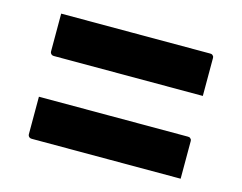

<svg xmlns="http://www.w3.org/2000/svg" viewBox="-64 -589 729 578"><g transform="rotate(15 300.0 -299.5)"><path d="M62 -493H526Q531 -493 533 -491.5Q535 -490 536.5 -488Q538 -486 538 -482Q538 -451 538 -423Q538 -395 538 -364H74Q70 -364 67.5 -365.5Q65 -367 63.5 -369.5Q62 -372 62 -375Q62 -406 62 -434Q62 -462 62 -493ZM62 -234H526Q531 -234 533 -232.5Q535 -231 536.5 -229Q538 -227 538 -223Q538 -193 538 -165Q538 -137 538 -106H74Q70 -106 67.5 -107.5Q65 -109 63.5 -111.5Q62 -114 62 -117Q62 -148 62 -176Q62 -204 62 -234Z"/></g></svg>

Font: RecMonoLinear Nerd Font Mono
Style: Bold
Weight: 700
Monospace: yes
Version: Version 1.085; ttfautohint (v1.8.4.7-5d5b);Nerd Fonts 3.2.1